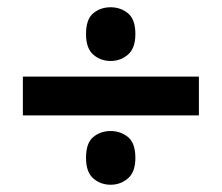

<svg xmlns="http://www.w3.org/2000/svg" viewBox="-20 -617 612 529"><path d="M285 -449Q257 -449 237 -466.5Q217 -484 217 -523Q217 -564 237 -580.5Q257 -597 285 -597Q312 -597 332.5 -580.5Q353 -564 353 -523Q353 -484 332.5 -466.5Q312 -449 285 -449ZM43 -299V-406H528V-299ZM285 -108Q257 -108 237 -125.5Q217 -143 217 -182Q217 -223 237 -239.5Q257 -256 285 -256Q312 -256 332.5 -239.5Q353 -223 353 -182Q353 -143 332.5 -125.5Q312 -108 285 -108Z"/></svg>

Font: BC Sans
Style: Bold
Weight: 700
Designer: Monotype Design Team
Province of B.C.
Foundry: Monotype Imaging Inc.
Version: Version 2.000;GOOG;noto-source:20170915:90ef993387c0